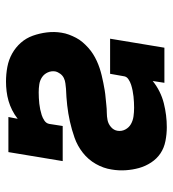

<svg xmlns="http://www.w3.org/2000/svg" viewBox="12 -580 576 640"><g transform="rotate(-90 300.0 -260.0)"><path d="M196 8Q173 8 150 3.5Q127 -1 109 -13Q91 -25 78.5 -44Q66 -63 60 -84.5Q54 -106 52.5 -129.5Q51 -153 55 -176Q59 -203 73.5 -228.5Q88 -254 111 -272Q134 -290 161 -299.5Q188 -309 215 -315Q242 -321 269 -324Q296 -327 324 -328Q333 -329 342 -330Q351 -331 359.5 -335Q368 -339 374 -347Q380 -355 382 -364Q384 -377 378.5 -389Q373 -401 362.5 -408Q352 -415 339 -417Q326 -419 312 -419Q303 -419 293.5 -418.5Q284 -418 274.5 -417Q265 -416 255.5 -414Q246 -412 236.5 -409Q227 -406 218 -400Q209 -394 207 -384L200 -339H83L113 -520H230L224 -489Q238 -500 253 -507.5Q268 -515 283.5 -519.5Q299 -524 315.5 -526Q332 -528 348 -528Q373 -528 397 -523.5Q421 -519 441.5 -507.5Q462 -496 477.5 -478.5Q493 -461 501 -438.5Q509 -416 512 -391.5Q515 -367 511 -343Q509 -330 504.5 -318Q500 -306 494 -294.5Q488 -283 479.5 -273Q471 -263 461 -254Q451 -245 440 -238Q429 -231 417 -225.5Q405 -220 393 -216Q381 -212 368.5 -209Q356 -206 343.5 -203.5Q331 -201 319 -199Q307 -197 294.5 -196Q282 -195 269.5 -193.5Q257 -192 244.5 -192Q232 -192 219.5 -189.5Q207 -187 196.5 -178Q186 -169 184 -156Q182 -142 188.5 -130Q195 -118 206.5 -111.5Q218 -105 232 -103Q246 -101 261 -101Q270 -101 279.5 -101.5Q289 -102 298.5 -103Q308 -104 318 -106Q328 -108 337.5 -111Q347 -114 356 -120Q365 -126 366 -136L374 -181H491L461 0H344L350 -39Q334 -26 315 -16.5Q296 -7 276 -2Q256 3 236 5.5Q216 8 196 8Z"/></g></svg>

Font: Iosevka Etoile Heavy Oblique
Style: Regular
Weight: 900
Italic angle: -9°
Designer: Belleve Invis
Foundry: Belleve Invis
Version: Version 15.5.2; ttfautohint (v1.8.4)